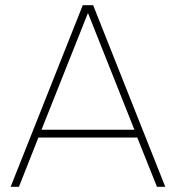

<svg xmlns="http://www.w3.org/2000/svg" viewBox="-20 -720 678 740"><path d="M339 -700 617 0H585L509 -190H128L53 0H21L299 -700ZM319 -670 140 -220H498Z"/></svg>

Font: Metropolitano Thin
Style: Regular
Weight: 250
Designer: Fonts by Alex Slobzheninov & Chris M. Simpson / Changes by Cristiano Sobral
Foundry: Fonts by Alex Slobzheninov & Chris M. Simpson / Changes by Cristiano Sobral
Version: Version 1.00;August 30, 2020;FontCreator 13.0.0.2681 64-bit